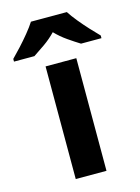

<svg xmlns="http://www.w3.org/2000/svg" viewBox="-175 -832 657 899"><g transform="rotate(-15 153.0 -383.0)"><path d="M227 0H78V-546H227ZM240 -766Q254 -744 276.5 -716.5Q299 -689 323 -663Q347 -637 365 -619V-606H266Q240 -622 209 -643.5Q178 -665 152 -692Q126 -665 96 -644Q66 -623 40 -606H-59V-619Q-40 -638 -16.5 -663.5Q7 -689 29.5 -716.5Q52 -744 66 -766Z"/></g></svg>

Font: Noto Sans Telugu
Style: Regular
Weight: 400
Designer: Jelle Bosma - Monotype Design Team
Foundry: Monotype Imaging Inc.
Version: Version 2.003